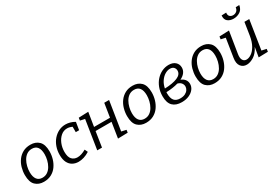

<svg xmlns="http://www.w3.org/2000/svg" viewBox="41 -1724 3839 2688"><g transform="rotate(-30 1960.5 -379.5)"><path d="M324 -537Q408 -537 460 -486Q512 -435 512 -322Q512 -261 494.5 -202Q477 -143 442.5 -95Q408 -47 355.5 -19Q303 9 233 9Q150 9 98 -41.5Q46 -92 46 -206Q46 -267 63 -326.5Q80 -386 115 -433.5Q150 -481 202 -509Q254 -537 324 -537ZM313 -477Q265 -477 229.5 -452Q194 -427 171 -386.5Q148 -346 136.5 -299Q125 -252 125 -207Q125 -132 155 -91.5Q185 -51 244 -51Q291 -51 326.5 -75.5Q362 -100 385.5 -141Q409 -182 420.5 -229.5Q432 -277 432 -322Q432 -397 402.5 -437Q373 -477 313 -477Z M793 9Q741 9 699 -14Q657 -37 633 -84.5Q609 -132 609 -206Q609 -276 630.5 -336.5Q652 -397 691 -442Q730 -487 781 -512Q832 -537 891 -537Q926 -537 963.5 -527Q1001 -517 1038 -495L1018 -371H964V-458Q922 -478 883 -478Q826 -478 782 -440Q738 -402 713 -341Q688 -280 688 -211Q688 -126 722.5 -89.5Q757 -53 811 -53Q873 -53 949 -97L972 -48Q927 -19 881 -5Q835 9 793 9Z M1097 0 1170 -466 1095 -482 1101 -525 1258 -531 1222 -306H1480L1515 -528H1593L1519 -61L1596 -44L1590 -1L1431 3L1470 -246H1212L1174 0Z M1976 -537Q2060 -537 2112 -486Q2164 -435 2164 -322Q2164 -261 2146.5 -202Q2129 -143 2094.5 -95Q2060 -47 2007.5 -19Q1955 9 1885 9Q1802 9 1750 -41.5Q1698 -92 1698 -206Q1698 -267 1715 -326.5Q1732 -386 1767 -433.5Q1802 -481 1854 -509Q1906 -537 1976 -537ZM1965 -477Q1917 -477 1881.5 -452Q1846 -427 1823 -386.5Q1800 -346 1788.5 -299Q1777 -252 1777 -207Q1777 -132 1807 -91.5Q1837 -51 1896 -51Q1943 -51 1978.5 -75.5Q2014 -100 2037.5 -141Q2061 -182 2072.5 -229.5Q2084 -277 2084 -322Q2084 -397 2054.5 -437Q2025 -477 1965 -477Z M2463 9Q2368 9 2317.5 -41Q2267 -91 2267 -197Q2267 -273 2291 -335.5Q2315 -398 2356 -443Q2397 -488 2449 -512.5Q2501 -537 2558 -537Q2626 -537 2664.5 -502Q2703 -467 2703 -413Q2703 -368 2676.5 -333Q2650 -298 2600 -274Q2643 -257 2665.5 -227Q2688 -197 2688 -157Q2688 -112 2660 -74.5Q2632 -37 2581 -14Q2530 9 2463 9ZM2547 -481Q2508 -481 2467.5 -457Q2427 -433 2395 -387Q2363 -341 2350 -276Q2479 -280 2554 -311.5Q2629 -343 2629 -405Q2629 -437 2608.5 -459Q2588 -481 2547 -481ZM2342 -202Q2342 -122 2373.5 -85Q2405 -48 2469 -48Q2517 -48 2549 -64Q2581 -80 2597.5 -105.5Q2614 -131 2614 -158Q2614 -188 2594.5 -213.5Q2575 -239 2535 -249Q2454 -225 2343 -221Q2342 -212 2342 -202Z M3084 -537Q3168 -537 3220 -486Q3272 -435 3272 -322Q3272 -261 3254.5 -202Q3237 -143 3202.5 -95Q3168 -47 3115.5 -19Q3063 9 2993 9Q2910 9 2858 -41.5Q2806 -92 2806 -206Q2806 -267 2823 -326.5Q2840 -386 2875 -433.5Q2910 -481 2962 -509Q3014 -537 3084 -537ZM3073 -477Q3025 -477 2989.5 -452Q2954 -427 2931 -386.5Q2908 -346 2896.5 -299Q2885 -252 2885 -207Q2885 -132 2915 -91.5Q2945 -51 3004 -51Q3051 -51 3086.5 -75.5Q3122 -100 3145.5 -141Q3169 -182 3180.5 -229.5Q3192 -277 3192 -322Q3192 -397 3162.5 -437Q3133 -477 3073 -477Z M3515 9Q3453 10 3418 -35.5Q3383 -81 3397 -167L3444 -466L3370 -482L3376 -525L3533 -531L3477 -182Q3467 -119 3486.5 -87Q3506 -55 3545 -55Q3582 -55 3624 -83Q3666 -111 3700 -170Q3734 -229 3749 -321L3781 -528H3859L3786 -61L3862 -44L3856 -1L3705 3L3731 -152Q3688 -67 3628.5 -29.5Q3569 8 3515 9ZM3675 -641Q3618 -641 3580.5 -670.5Q3543 -700 3549 -765L3624 -768Q3619 -726 3639.5 -706.5Q3660 -687 3692 -687Q3724 -687 3748 -706Q3772 -725 3778 -766L3836 -768Q3826 -702 3779.5 -671.5Q3733 -641 3675 -641Z"/></g></svg>

Font: Bitter
Style: Italic
Weight: 400
Italic angle: -9°
Designer: Sol Matas, and Bitter project Authors
Foundry: Sol Matas
Version: Version 2.001